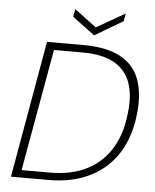

<svg xmlns="http://www.w3.org/2000/svg" viewBox="-59 -928 792 978"><g transform="rotate(5 337.5 -439.5)"><path d="M34 0 157 -700H344Q461 -700 531.5 -662.5Q602 -625 629.5 -553Q657 -481 646 -377Q638 -294 608 -225Q578 -156 525 -105.5Q472 -55 397 -27.5Q322 0 225 0ZM85 -38H230Q342 -38 420.5 -79Q499 -120 544 -195.5Q589 -271 599 -375Q610 -465 587.5 -529Q565 -593 505 -627.5Q445 -662 341 -662H196ZM544 -879 537 -839 393 -754 279 -839 286 -879 398 -795Z"/></g></svg>

Font: DM Sans 18pt ExtraLight
Style: Italic
Weight: 250
Italic angle: -10°
Designer: Colophon Foundry, Jonny Pinhorn
Foundry: Colophon Foundry
Version: Version 4.004;gftools[0.9.30]